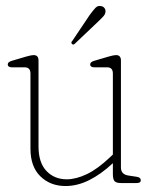

<svg xmlns="http://www.w3.org/2000/svg" viewBox="-20 -613 506 643"><path d="M82 -115V-366.5Q82 -387.5 63 -387.5H20.5Q6 -387.5 6 -397.5Q6 -405.5 20 -409.5L67.5 -423.5Q85 -428.5 92.5 -428.5Q109 -428.5 109 -410.5V-122.5Q109 -68.5 135.5 -40.5Q162 -12.5 203.5 -12.5Q234.5 -12.5 270.8 -29.8Q307 -47 348.5 -86.5L358 -95.5V-366.5Q358 -387.5 339 -387.5H296.5Q282 -387.5 282 -397.5Q282 -405.5 296 -409.5L343.5 -423.5Q361 -428.5 368.5 -428.5Q385 -428.5 385 -410.5V-52Q385 -28.5 411 -25L437.5 -21Q451.5 -19 451.5 -9Q451.5 0 437.5 0H385.5Q370 0 364 -6Q358 -12 358 -30V-66.5Q319 -30 279.2 -10Q239.5 10 199.5 10Q148.5 10 115.2 -22.5Q82 -55 82 -115ZM280.5 -563Q292 -578.5 299.8 -586.8Q307.5 -595 318.5 -592.5Q326 -591.5 330.2 -585.5Q334.5 -579.5 333 -572Q332 -564 324.8 -556.8Q317.5 -549.5 309 -541L230.5 -466.5Q225.5 -461.5 221.5 -465.5Q216 -470 222.5 -476.5Z"/></svg>

Font: Fraunces 144pt SuperSoft Thin
Style: Regular
Weight: 100
Version: Version 1.000;[0bf87f6ff]